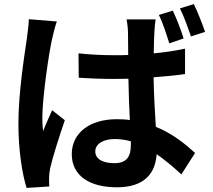

<svg xmlns="http://www.w3.org/2000/svg" viewBox="-20 -863 1040 939"><path d="M983 -707C970 -745 947 -804 928 -843L860 -822C880 -782 899 -728 914 -685ZM878 -675C866 -713 844 -772 825 -811L757 -790C777 -750 794 -695 808 -651ZM121 -769C120 -738 115 -700 111 -672C100 -596 70 -409 70 -259C70 -125 89 -12 110 56L221 49C220 35 220 18 220 7C220 -3 222 -25 225 -39C237 -93 269 -193 297 -275L235 -324C221 -291 204 -257 191 -222C188 -243 187 -267 187 -286C187 -385 219 -603 234 -669C238 -687 250 -738 258 -758ZM620 -155C620 -96 599 -65 539 -65C486 -65 446 -83 446 -123C446 -159 485 -183 541 -183C568 -183 594 -179 620 -172ZM885 -625C838 -615 786 -607 732 -602C732 -646 734 -683 735 -705C736 -726 738 -749 741 -768H599C603 -749 606 -719 606 -703C606 -682 607 -642 607 -594C584 -593 561 -593 538 -593C478 -593 421 -596 364 -602L365 -483C423 -479 480 -477 538 -477C561 -477 584 -478 608 -478C609 -408 612 -337 615 -276C595 -279 573 -280 551 -280C415 -280 331 -210 331 -109C331 -5 416 53 552 53C686 53 740 -15 746 -109C785 -82 825 -49 867 -10L934 -115C887 -158 825 -209 742 -243C738 -310 733 -390 731 -485C785 -489 838 -494 885 -501Z"/></svg>

Font: Source Han Sans SC Bold
Style: Regular
Weight: 700
Designer: Ryoko NISHIZUKA (kana & ideographs); Paul D. Hunt (Latin, Greek & Cyrillic); Wenlong ZHANG (bopomofo); Sandoll Communica
Foundry: Adobe Systems Incorporated
Version: Version 1.001;PS 1.001;hotconv 1.0.78;makeotf.lib2.5.61930